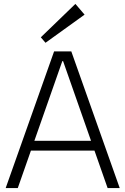

<svg xmlns="http://www.w3.org/2000/svg" viewBox="-20 -963 642 983"><path d="M257 -700H345L593 0H531L303 -650H299L71 0H9ZM125 -242H476V-192H125ZM413 -888 213 -744 189 -772 366 -943Z"/></svg>

Font: Pathway Extreme 8pt Thin
Style: Regular
Weight: 100
Version: Version 1.001;gftools[0.9.26]